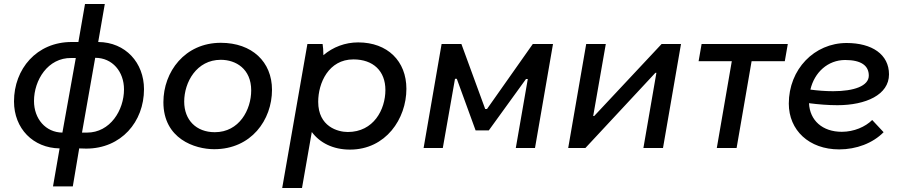

<svg xmlns="http://www.w3.org/2000/svg" viewBox="-20 -740 4519 960"><path d="M245 192H344L376 2L411 3C586 3 700 -131 700 -294C700 -426 608 -529 471 -530L504 -720H405L372 -530H338C163 -530 50 -395 50 -233C50 -97 146 0 278 2ZM150 -235C150 -339 219 -452 337 -450H359L292 -77C208 -78 150 -146 150 -235ZM390 -77 456 -451C542 -451 600 -382 600 -293C600 -189 531 -77 415 -77Z M1051 6C1236 6 1340 -140 1340 -291C1340 -431 1240 -526 1084 -526C904 -526 797 -381 797 -229C797 -46 954 6 1051 6ZM1054 -79C961 -79 901 -140 901 -232C901 -329 963 -441 1084 -441C1159 -441 1236 -396 1236 -288C1236 -191 1176 -79 1054 -79Z M1391 200H1490L1539 -80C1579 -26 1645 8 1730 8C1909 8 2012 -146 2012 -296C2012 -434 1918 -528 1771 -528C1706 -528 1645 -505 1597 -464C1597 -486 1595 -508 1593 -520H1517ZM1719 -80C1669 -80 1571 -107 1571 -231C1571 -325 1623 -443 1747 -443C1846 -443 1907 -385 1907 -290C1907 -192 1848 -80 1719 -80Z M2098 0H2194L2255 -346H2264L2358 -88H2424L2610 -345H2619L2559 0H2655L2745 -520H2644L2415 -195H2406L2287 -520H2188Z M2821 0H2907L3257 -376H3262L3197 0H3295L3385 -520H3288L2951 -160H2946L3009 -520H2911Z M3473 -434H3639L3564 0H3663L3738 -434H3904L3919 -520H3488Z M4176 7C4262 7 4344 -24 4398 -79L4341 -140C4307 -106 4250 -81 4189 -81C4092 -81 4029 -138 4025 -224C4072 -218 4120 -214 4167 -214C4309 -214 4425 -266 4425 -368C4425 -468 4340 -525 4213 -525C4052 -525 3924 -394 3924 -222C3924 -89 4025 7 4176 7ZM4032 -292C4052 -378 4119 -440 4206 -440C4287 -440 4324 -411 4324 -362C4324 -310 4250 -284 4146 -284C4108 -284 4069 -287 4032 -292Z"/></svg>

Font: Fixel Display 20240404 Medium
Style: Italic
Weight: 500
Italic angle: -10°
Designer: AlfaBravo + MacPaw
Foundry: Kyrylo Tkachov, Marchela Mozhyna, Serhii Makarenko, Maria Weinstein, Zakhar Kryvoshyya
Version: Version 1.211;Glyphs 3.2 (3225)